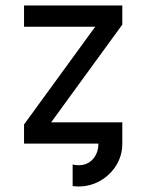

<svg xmlns="http://www.w3.org/2000/svg" viewBox="-20 -528 538 706"><path d="M247.1 76.7V156.2Q252.4 156.7 257.8 157.2Q263.2 157.7 268.6 157.7Q312 157.7 348.6 136.7Q385.3 115.7 407.5 79.8Q429.7 43.9 429.7 0H341.8Q341.8 34.2 321.8 56.9Q301.8 79.6 268.6 79.6Q256.8 79.6 247.1 76.7ZM68.4 -507.8H429.7V-437.5L369.1 -429.7H68.4ZM429.7 -78.1V0H68.4V-70.3L128.9 -78.1ZM168 -78.1 68.4 -70.3 330.1 -429.7 429.7 -437.5Z"/></svg>

Font: Giphurs SC
Style: Regular
Weight: 400
Version: Version 0.920